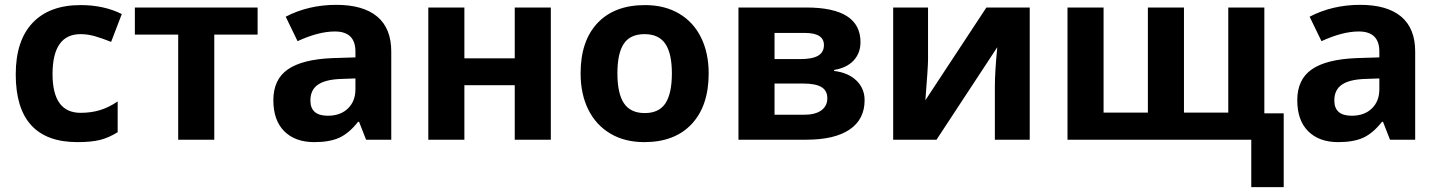

<svg xmlns="http://www.w3.org/2000/svg" viewBox="-20 -577 5940 793"><path d="M45 -270Q45 -409 114.5 -482.5Q184 -556 313 -556Q409 -556 483 -519L439 -404Q399 -420 370 -428Q341 -436 313 -436Q197 -436 197 -271Q197 -111 313 -111Q356 -111 392.5 -122Q429 -133 466 -158V-31Q429 -8 393 1Q357 10 300 10Q45 10 45 -270Z M716 -434H537V-546H1044V-434H865V0H716Z M1109 -163Q1109 -249 1169 -290.5Q1229 -332 1353 -337L1448 -340V-364Q1448 -447 1363 -447Q1296 -447 1209 -407L1160 -508Q1254 -557 1369 -557Q1480 -557 1538 -508.5Q1596 -460 1596 -364V0H1492L1463 -74H1459Q1422 -27 1382 -8.5Q1342 10 1278 10Q1199 10 1154 -35Q1109 -80 1109 -163ZM1448 -208V-253L1390 -251Q1325 -249 1293.5 -227.5Q1262 -206 1262 -162Q1262 -99 1334 -99Q1386 -99 1417 -129Q1448 -159 1448 -208Z M1749 -546H1898V-336H2106V-546H2255V0H2106V-225H1898V0H1749Z M2378 -274Q2378 -408 2448 -482Q2518 -556 2644 -556Q2725 -556 2784.5 -521Q2844 -486 2875.5 -422Q2907 -358 2907 -274Q2907 -140 2837 -65Q2767 10 2641 10Q2560 10 2500.5 -25.5Q2441 -61 2409.5 -125Q2378 -189 2378 -274ZM2755 -274Q2755 -356 2728 -396Q2701 -436 2642 -436Q2583 -436 2556.5 -396.5Q2530 -357 2530 -274Q2530 -191 2557 -150.5Q2584 -110 2643 -110Q2702 -110 2728.5 -150.5Q2755 -191 2755 -274Z M3030 -546H3310Q3534 -546 3534 -403Q3534 -358 3506 -327.5Q3478 -297 3425 -288V-284Q3483 -277 3517 -244.5Q3551 -212 3551 -163Q3551 -84 3489 -42Q3427 0 3310 0H3030ZM3287 -333Q3335 -333 3359 -347Q3383 -361 3383 -391Q3383 -441 3304 -441H3179V-333ZM3300 -103Q3347 -103 3372 -121Q3397 -139 3397 -171Q3397 -203 3372.5 -217.5Q3348 -232 3297 -232H3179V-103Z M3669 -546H3813V-330Q3813 -301 3802 -163L4054 -546H4233V0H4089V-218Q4089 -281 4099 -382L3848 0H3669Z M5148 0H4389V-546H4538V-112H4721V-546H4870V-112H5053V-546H5202V-109H5282V196H5148Z M5338 -163Q5338 -249 5398 -290.5Q5458 -332 5582 -337L5677 -340V-364Q5677 -447 5592 -447Q5525 -447 5438 -407L5389 -508Q5483 -557 5598 -557Q5709 -557 5767 -508.5Q5825 -460 5825 -364V0H5721L5692 -74H5688Q5651 -27 5611 -8.5Q5571 10 5507 10Q5428 10 5383 -35Q5338 -80 5338 -163ZM5677 -208V-253L5619 -251Q5554 -249 5522.5 -227.5Q5491 -206 5491 -162Q5491 -99 5563 -99Q5615 -99 5646 -129Q5677 -159 5677 -208Z"/></svg>

Font: OpenSansMMV
Style: Bold
Weight: 700
Foundry: Ascender Corporation
Version: Version 4.001